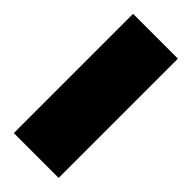

<svg xmlns="http://www.w3.org/2000/svg" viewBox="-210 -688 733 733"><g transform="rotate(45 156.0 -322.0)"><path d="M35 0V-644H277V0Z"/></g></svg>

Font: Kanit Black
Style: Regular
Weight: 900
Designer: Katatrad Team
Foundry: CadsonDemak
Version: Version 2.000; ttfautohint (v1.8.3)